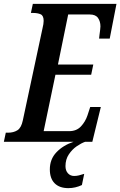

<svg xmlns="http://www.w3.org/2000/svg" viewBox="-38 -734 623 994"><path d="M-18 0 -8 -47H3Q32 -47 52 -59.5Q72 -72 80 -110L182 -587Q188 -611 188 -626Q188 -653 172.5 -660Q157 -667 132 -667H122L132 -714H565L530 -534H475Q475 -539 477 -552.5Q479 -566 480.5 -579.5Q482 -593 482 -597Q482 -623 469.5 -641Q457 -659 427 -659H315L262 -400H445L434 -347H249L188 -55H320Q358 -55 381 -79.5Q404 -104 415 -137L429 -180H484L440 0ZM316 240Q270 240 245 215Q220 190 220 143Q220 90 254.5 54Q289 18 343 0H403Q383 7 359.5 23Q336 39 318.5 65Q301 91 301 126Q301 149 313.5 163Q326 177 346 177Q358 177 370.5 174Q383 171 398 166L386 224Q352 240 316 240Z"/></svg>

Font: Noto Serif ExtraCondensed SemiBold
Style: Italic
Weight: 600
Width: 2
Italic angle: -12°
Designer: Monotype Design Team
Foundry: Monotype Imaging Inc.
Version: Version 2.013